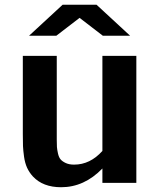

<svg xmlns="http://www.w3.org/2000/svg" viewBox="-20 -763 663 801"><path d="M522.9 -613.8H409.2L312 -688.5L214.8 -613.8H101.1L241.2 -743.2H382.8ZM216.8 -180.2Q216.8 -161.1 217.5 -149.9Q218.3 -138.7 221.9 -122.6Q225.6 -106.4 232.9 -97.9Q240.2 -89.4 254.4 -82.8Q268.6 -76.2 289.1 -76.2Q356 -76.2 407.2 -133.3V-529.8H548.8V0H407.2V-60.1Q331.5 18.1 234.9 18.1Q159.2 18.1 117.2 -26.9Q102.1 -43.5 93 -63.2Q84 -83 80.3 -109.4Q76.7 -135.7 75.9 -153.6Q75.2 -171.4 75.2 -204.1V-529.8H216.8Z"/></svg>

Font: Aurulent Sans
Style: Bold
Weight: 700
Version: Version 2007.05.04